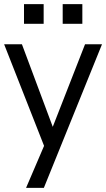

<svg xmlns="http://www.w3.org/2000/svg" viewBox="-23 -714 513 928"><path d="M93 -694H188V-599H93ZM280 -694H375V-599H280ZM232 -101 388 -500H470L189 194H103L190 -9L-3 -500H83Z"/></svg>

Font: CBA Beacon Sans
Style: Regular
Weight: 400
Designer: Wei Huang
Foundry: Wei Huang
Version: Version 1.002